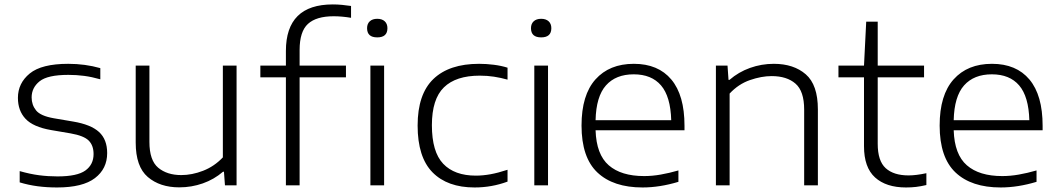

<svg xmlns="http://www.w3.org/2000/svg" viewBox="-20 -838 4783 868"><path d="M238 9.5Q191.5 9.5 150 4Q108.5 -1.5 69 -13.5V-64.5Q116 -51 156.5 -45.8Q197 -40.5 240 -40.5Q329 -40.5 366 -67.2Q403 -94 403 -141.5Q403 -180.5 381 -202.5Q359 -224.5 299 -235L211 -250Q130 -264 95.5 -300.8Q61 -337.5 61 -395.5Q61 -462 114.5 -505.8Q168 -549.5 288.5 -549.5Q365 -549.5 433.5 -530V-479.5Q394.5 -490.5 360.2 -495Q326 -499.5 289 -499.5Q195 -499.5 159 -470.5Q123 -441.5 123 -397.5Q123 -364 143 -339Q163 -314 222.5 -303.5L310.5 -288.5Q391 -275 427.8 -241.2Q464.5 -207.5 464.5 -146Q464.5 -75 409.2 -32.8Q354 9.5 238 9.5Z M790.5 9Q703 9 648.2 -37.8Q593.5 -84.5 593.5 -193.5V-541.5H655.5V-196.5Q655.5 -113 695.2 -79.8Q735 -46.5 799.5 -46.5Q848 -46.5 898.2 -66Q948.5 -85.5 987.5 -126.5V-541.5H1049.5V0H997L992.5 -61.5H988Q948 -27 897 -9Q846 9 790.5 9Z M1272.5 0V-488.5H1157V-541.5H1272.5V-607.5Q1272.5 -818 1484.5 -818Q1505.5 -818 1526.2 -816Q1547 -814 1567 -811V-757.5Q1525.5 -764.5 1488.5 -764.5Q1410 -764.5 1372.2 -730Q1334.5 -695.5 1334.5 -612V-541.5H1544V-488.5H1334.5V0Z M1654.5 0V-541.5H1716.5V0ZM1685.5 -669Q1639.5 -669 1639.5 -710.5Q1639.5 -730.5 1651.8 -741.8Q1664 -753 1685.5 -753Q1707 -753 1719.2 -741.8Q1731.5 -730.5 1731.5 -710.5Q1731.5 -669 1685.5 -669Z M2125.5 9.5Q2002.5 9.5 1935.2 -59Q1868 -127.5 1868 -270.5Q1868 -412.5 1939.5 -481Q2011 -549.5 2146 -549.5Q2179 -549.5 2212.5 -545.2Q2246 -541 2274.5 -532V-478Q2244 -486.5 2213.8 -491.2Q2183.5 -496 2149 -496Q2041 -496 1986.8 -443Q1932.5 -390 1932.5 -272Q1932.5 -151.5 1983.5 -97.8Q2034.5 -44 2131.5 -44Q2162.5 -44 2197.2 -50.2Q2232 -56.5 2274.5 -70.5V-17Q2203 9.5 2125.5 9.5Z M2395.5 0V-541.5H2457.5V0ZM2426.5 -669Q2380.5 -669 2380.5 -710.5Q2380.5 -730.5 2392.8 -741.8Q2405 -753 2426.5 -753Q2448 -753 2460.2 -741.8Q2472.5 -730.5 2472.5 -710.5Q2472.5 -669 2426.5 -669Z M2885 9.5Q2752.5 9.5 2680.8 -58.2Q2609 -126 2609 -270.5Q2609 -408.5 2672 -479Q2735 -549.5 2845.5 -549.5Q2955.5 -549.5 3015 -478.5Q3074.5 -407.5 3074.5 -269.5V-249H2672.5Q2676 -139.5 2732 -90.8Q2788 -42 2892 -42Q2928.5 -42 2967 -48.8Q3005.5 -55.5 3047 -67.5V-16Q2962.5 9.5 2885 9.5ZM2845 -502Q2764 -502 2719.5 -452Q2675 -402 2672.5 -294.5H3014.5Q3011.5 -401.5 2968.5 -451.8Q2925.5 -502 2845 -502Z M3216.5 0V-541.5H3269L3273.5 -477H3278Q3319 -512.5 3370.8 -531Q3422.5 -549.5 3478.5 -549.5Q3568 -549.5 3622.8 -502Q3677.5 -454.5 3677.5 -343.5V0H3615.5V-342.5Q3615.5 -426 3576.2 -460Q3537 -494 3468.5 -494Q3422.5 -494 3370.5 -476Q3318.5 -458 3278.5 -415V0Z M4076 9.5Q3986 9.5 3936 -35.8Q3886 -81 3886 -177V-488.5H3770.5V-541.5H3886L3896 -740H3948V-541.5H4157.5V-488.5H3948V-188Q3948 -110.5 3984 -77.8Q4020 -45 4087.5 -45Q4121.5 -45 4168 -55V-1.5Q4142.5 4.5 4121.2 7Q4100 9.5 4076 9.5Z M4504 9.5Q4371.5 9.5 4299.8 -58.2Q4228 -126 4228 -270.5Q4228 -408.5 4291 -479Q4354 -549.5 4464.5 -549.5Q4574.5 -549.5 4634 -478.5Q4693.5 -407.5 4693.5 -269.5V-249H4291.5Q4295 -139.5 4351 -90.8Q4407 -42 4511 -42Q4547.5 -42 4586 -48.8Q4624.5 -55.5 4666 -67.5V-16Q4581.5 9.5 4504 9.5ZM4464 -502Q4383 -502 4338.5 -452Q4294 -402 4291.5 -294.5H4633.5Q4630.5 -401.5 4587.5 -451.8Q4544.5 -502 4464 -502Z"/></svg>

Font: Encode Sans Exp Lt
Style: Regular
Weight: 300
Width: 7
Designer: Multiple Designers
Foundry: Impallari Type
Version: Version 3.002; ttfautohint (v1.8.3) -l 8 -r 50 -G 200 -x 14 